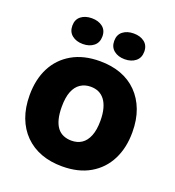

<svg xmlns="http://www.w3.org/2000/svg" viewBox="-135 -845 876 961"><g transform="rotate(20 302.5 -364.0)"><path d="M303 10Q241 10 191 -8.5Q141 -27 104.5 -63.5Q68 -100 48.5 -152Q29 -204 29 -270Q29 -354 61 -416.5Q93 -479 154.5 -514.5Q216 -550 303 -550Q365 -550 415 -531.5Q465 -513 501 -476.5Q537 -440 556.5 -388.5Q576 -337 576 -270Q576 -187 544 -124Q512 -61 451 -25.5Q390 10 303 10ZM303 -127Q334 -127 357 -142Q380 -157 393 -189Q406 -221 406 -270Q406 -307 398.5 -334.5Q391 -362 377.5 -379.5Q364 -397 345.5 -405.5Q327 -414 303 -414Q272 -414 248.5 -398.5Q225 -383 212.5 -351.5Q200 -320 200 -270Q200 -233 207 -205.5Q214 -178 227.5 -160.5Q241 -143 260.5 -135Q280 -127 303 -127ZM414 -601Q379 -601 356.5 -619Q334 -637 334 -670Q334 -703 356.5 -720.5Q379 -738 414 -738Q449 -738 471.5 -720.5Q494 -703 494 -670Q494 -637 471.5 -619Q449 -601 414 -601ZM191 -601Q156 -601 133.5 -619Q111 -637 111 -670Q111 -703 133.5 -720.5Q156 -738 191 -738Q226 -738 248.5 -720.5Q271 -703 271 -670Q271 -637 248.5 -619Q226 -601 191 -601Z"/></g></svg>

Font: Mona Sans ExtraLight ExtraBold
Style: Regular
Weight: 800
Version: Version 2.000